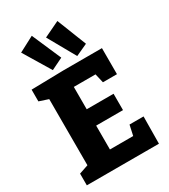

<svg xmlns="http://www.w3.org/2000/svg" viewBox="-236 -1109 1075 1220"><g transform="rotate(-30 301.0 -499.0)"><path d="M458 -199H561L559 0H30V-86L119 -116L97 -83V-620L118 -587L30 -616V-702L267 -707H549V-516H446L425 -606L456 -583H245L271 -609V-393L245 -419H468V-299H245L271 -330V-98L245 -124H468L436 -98ZM209 -742 90 -939 202 -998 295 -784ZM388 -742 275 -943 390 -998 475 -782Z"/></g></svg>

Font: Bitter Thin ExtraBold
Style: Regular
Weight: 800
Version: Version 3.020